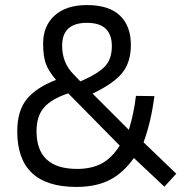

<svg xmlns="http://www.w3.org/2000/svg" viewBox="-20 -722 740 757"><path d="M323 -702Q409 -702 452.5 -661Q496 -620 496 -545Q496 -476 461.5 -434Q427 -392 345 -353L488 -210Q508 -275 516 -344L589 -343Q575 -239 546 -161L675 -37L628 14L508 -99Q465 -39 411.5 -12Q358 15 281 15Q48 15 48 -204Q48 -285 85.5 -331Q123 -377 201 -407Q170 -443 160 -473Q150 -503 150 -550Q150 -620 195.5 -661Q241 -702 323 -702ZM284 -56Q341 -56 381 -77.5Q421 -99 452 -148L249 -354Q183 -332 153.5 -298Q124 -264 124 -205Q124 -56 284 -56ZM225 -542Q225 -474 270 -429L297 -401Q366 -431 393.5 -460Q421 -489 421 -540Q421 -632 323 -632Q225 -632 225 -542Z"/></svg>

Font: TitilliumText22L Rg
Style: Regular
Weight: 400
Designer: Campivisivi
Foundry: Campivisivi
Version: 1.000